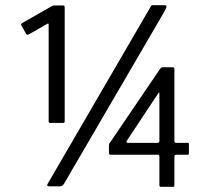

<svg xmlns="http://www.w3.org/2000/svg" viewBox="-20 -720 816 742"><path d="M174 -245Q168 -245 168 -251V-625Q168 -631 163 -628L91 -587Q84 -584 81 -589L63 -621Q59 -627 66 -631L178 -695Q183 -697 185 -698Q187 -699 191 -699H223Q230 -699 230 -692V-251Q230 -245 224 -245ZM602 2Q596 2 596 -4V-115Q596 -122 589 -122H408Q401 -122 401 -128V-158Q401 -163 403.5 -167Q406 -171 408 -173L598 -453Q601 -457 603 -458.5Q605 -460 609 -460H648Q654 -460 654 -453V-175Q654 -168 661 -168H706Q710 -168 710 -164V-127Q710 -122 706 -122H661Q654 -122 654 -115V-4Q654 2 649 2ZM474 -168H589Q596 -168 596 -175V-359Q596 -362 594.5 -362.5Q593 -363 592 -360L470 -176Q468 -172 469 -170Q470 -168 474 -168ZM170 0Q163 0 162.5 -3.5Q162 -7 165 -11L561 -692Q564 -698 566 -699Q568 -700 574 -700H614Q621 -700 623 -697Q625 -694 618 -680L228 -11Q225 -6 221.5 -3Q218 0 212 0Z"/></svg>

Font: Glory Medium
Style: Regular
Weight: 500
Designer: Robert Leuschke
Foundry: Robert Leuschke
Version: Version 1.011